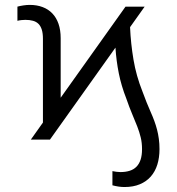

<svg xmlns="http://www.w3.org/2000/svg" viewBox="-20 -573 726 788"><path d="M101.9 -552.9Q131.4 -552.9 154.8 -544Q178.3 -535.2 194.8 -517.9Q211.3 -500.7 220.2 -475.1Q229 -449.6 229 -416.2V-171.9L495 -545.5H573.5L513.8 -461.6Q516.7 -394.2 527.9 -327.9Q539.1 -261.7 564.3 -198.5Q573.2 -174 581.7 -152.9Q590.2 -131.7 598.4 -113.3Q606.5 -95.2 613.1 -77.4Q619.7 -59.7 624.5 -41.2Q629.3 -22.7 631.9 -3Q634.6 16.7 634.6 39.1Q634.6 73.9 625.7 102.5Q616.8 131 598.9 151.5Q581 171.9 554 183.2Q527 194.6 490.8 194.6Q468 194.6 441.4 187.5V129.3Q448.5 131 457.9 132.1Q467.3 133.2 474.1 133.2Q495.4 133.2 511.9 128Q528.4 122.9 539.8 111.5Q551.1 100.1 557 82.4Q562.9 64.6 562.9 39.1Q562.9 12.8 557.5 -9.1Q552.2 -30.9 543.3 -54Q534.4 -77.1 522.7 -104.4Q511 -131.7 498.2 -169Q478 -220.2 467.7 -271.5Q457.4 -322.8 453.8 -377.5L185 0H106.5L156.2 -70V-413.7Q156.2 -436.1 151.6 -451Q147 -465.9 138 -475Q128.9 -484 115.4 -487.7Q101.9 -491.5 84.2 -491.5Q77.1 -491.5 68.4 -490.6Q59.7 -489.7 51.5 -487.6V-545.8Q62.1 -548.7 76 -550.8Q89.8 -552.9 101.9 -552.9Z"/></svg>

Font: Inter P Light
Style: Regular
Weight: 300
Designer: Rasmus Andersson
Foundry: rsms
Version: Version 3.018;git-588b23468